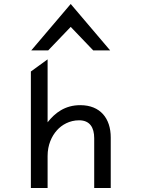

<svg xmlns="http://www.w3.org/2000/svg" viewBox="-20 -944 711 964"><path d="M222 -691 335 -809 448 -691H533L335 -924L137 -691ZM536 -254C536 -349 484 -416 383 -416C306 -416 256 -377 219 -330V-646L135 -585V0H219V-161C219 -216 239 -260 266 -290C290 -317 329 -340 377 -340C431 -340 453 -304 453 -250V0H536Z"/></svg>

Font: Charger Monospace
Style: Regular
Weight: 400
Designer: Jasper
Foundry: Cannot Into Space Fonts
Version: Version 0.980